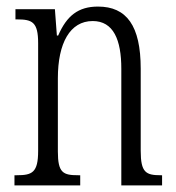

<svg xmlns="http://www.w3.org/2000/svg" viewBox="-20 -564 536 584"><path d="M24 0H224V-31H218C172 -31 156 -38 156 -103V-326C156 -433 193 -500 262 -500C325 -500 349 -443 349 -355V0H473V-31H469C424 -31 408 -39 408 -105V-355C408 -486 365 -544 278 -544C218 -544 183 -516 157 -456H153L147 -536H27V-505H32C78 -505 96 -497 96 -433V-105C96 -39 78 -31 31 -31H24Z"/></svg>

Font: Noto Serif Hebrew ExtraCondensed Light
Style: Regular
Weight: 300
Width: 2
Designer: Monotype Design Team
Foundry: Monotype Imaging Inc.
Version: Version 2.004